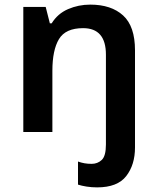

<svg xmlns="http://www.w3.org/2000/svg" viewBox="-20 -572 682 832"><path d="M401 240Q377 240 355 236.5Q333 233 318 228V128Q332 133 346 135.5Q360 138 377 138Q403 138 421 121Q439 104 439 54V-335Q439 -450 340 -450Q264 -450 235.5 -402.5Q207 -355 207 -265V0H81V-542H178L196 -471H204Q230 -513 275 -532.5Q320 -552 371 -552Q462 -552 513.5 -505Q565 -458 565 -354V67Q565 142 527 191Q489 240 401 240Z"/></svg>

Font: Noto Sans SemiBold
Style: Regular
Weight: 600
Designer: Monotype Design Team
Foundry: Monotype Imaging Inc.
Version: Version 2.007